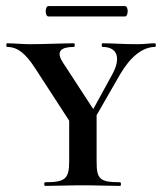

<svg xmlns="http://www.w3.org/2000/svg" viewBox="-20 -610 531 630"><path d="M139 -556H390C402 -556 402 -590 390 -590H139C127 -590 127 -556 139 -556ZM489 -468C468 -468 456 -465 432 -465C378 -465 353 -468 316 -468C313 -468 313 -456 316 -456C368 -456 376 -417 349 -367L286 -252L187 -404C161 -443 182 -456 223 -456C226 -456 226 -468 223 -468C192 -468 124 -465 76 -465C58 -465 21 -468 3 -468C0 -468 0 -456 3 -456C37 -456 63 -436 96 -385L207 -214V-81C207 -23 194 -12 128 -12C124 -12 124 0 128 0C162 0 207 -2 251 -2C300 -2 340 0 374 0C378 0 378 -12 374 -12C306 -12 297 -23 297 -81V-232L374 -366C408 -424 448 -456 489 -456C492 -456 492 -468 489 -468Z"/></svg>

Font: Cormorant SC Semi
Style: Regular
Weight: 600
Designer: Christian Thalmann (Catharsis Fonts)
Version: Version 1.000;PS 001.000;hotconv 1.0.70;makeotf.lib2.5.58329